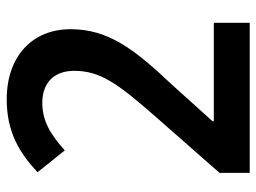

<svg xmlns="http://www.w3.org/2000/svg" viewBox="-116 -648 764 572"><g transform="rotate(-90 266.0 -362.0)"><path d="M484 0V-107H191V-111L300 -232C408 -346 465 -423 465 -534C465 -648 384 -724 256 -724C160 -724 97 -687 39 -632L104 -551C154 -596 194 -618 246 -618C304 -618 341 -584 341 -523C341 -445 303 -393 203 -279L37 -90V0Z"/></g></svg>

Font: Noto Sans Thai Looped SemiCondensed SemiBold
Style: Regular
Weight: 600
Width: 4
Designer: Sasikarn Vongin, Ben Mitchell
Foundry: The Fontpad Ltd
Version: Version 1.001